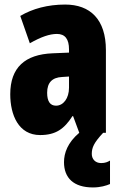

<svg xmlns="http://www.w3.org/2000/svg" viewBox="-20 -583 534 843"><path d="M383 93C383 65 392 44 433 0H445V-363C445 -498 376 -563 266 -563C190 -563 123 -545 69 -513L111 -393C160 -421 198 -434 230 -434C266 -434 283 -411 283 -366V-352L211 -349C90 -344 25 -287 25 -169C25 -79 61 10 156 10C225 10 262 -17 298 -73H301L328 0C277 43 261 89 261 129C261 198 303 240 388 240C421 240 447 232 463 225V122C453 128 442 133 424 133C398 133 383 115 383 93ZM253 -245 283 -247V-198C283 -151 258 -119 226 -119C200 -119 187 -138 187 -176C187 -220 209 -243 253 -245Z"/></svg>

Font: Noto Sans Telugu ExtraCondensed Black
Style: Regular
Weight: 900
Width: 2
Designer: Jelle Bosma - Monotype Design Team
Foundry: Monotype Imaging Inc.
Version: Version 2.005